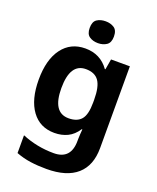

<svg xmlns="http://www.w3.org/2000/svg" viewBox="-178 -864 988 1207"><g transform="rotate(20 316.5 -260.0)"><path d="M255 -556Q356 -556 413 -476H417L429 -546H555V1Q555 118 486 179Q417 240 282 240Q224 240 174.5 233Q125 226 78 208V89Q179 131 291 131Q406 131 406 7V-4Q406 -21 407.5 -39Q409 -57 410 -71H406Q378 -28 339 -9Q300 10 251 10Q154 10 99.5 -64.5Q45 -139 45 -272Q45 -406 101 -481Q157 -556 255 -556ZM302 -435Q197 -435 197 -270Q197 -107 304 -107Q361 -107 388.5 -139.5Q416 -172 416 -253V-271Q416 -359 389 -397Q362 -435 302 -435ZM316 -760Q349 -760 373 -744.5Q397 -729 397 -687Q397 -646 373 -630Q349 -614 316 -614Q282 -614 258.5 -630Q235 -646 235 -687Q235 -729 258.5 -744.5Q282 -760 316 -760Z"/></g></svg>

Font: Noto IKEA Arabic
Style: Bold
Weight: 700
Designer: Monotype Design Team
Foundry: Monotype Imaging Inc.
Version: Version 1.200